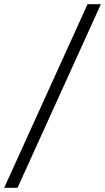

<svg xmlns="http://www.w3.org/2000/svg" viewBox="-112 -780 504 921"><path d="M-92 121 308 -760H372L-28 121Z"/></svg>

Font: Noto Serif SemiCondensed Medium
Style: Italic
Weight: 500
Width: 4
Italic angle: -12°
Designer: Monotype Design Team
Foundry: Monotype Imaging Inc.
Version: Version 2.013